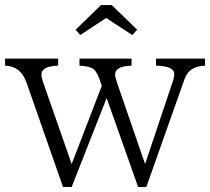

<svg xmlns="http://www.w3.org/2000/svg" viewBox="-21 -723 827 756"><path d="M786.1 -464.4Q723.1 -462.9 705.1 -410.2L555.2 13.2H522.9L398.9 -336.9L261.2 13.2H227.1L84 -396Q61.5 -462.9 -1 -464.4V-492.2H208V-464.4Q142.1 -462.9 142.1 -429.2Q142.1 -417.5 148.9 -398.9L261.2 -77.1L379.9 -385.3L376 -396Q362.8 -438.5 348.1 -450.2Q333 -462.4 292 -464.4V-492.2H497.1V-464.4Q432.1 -462.9 432.1 -429.2Q432.1 -420.9 439.9 -397L550.3 -77.1L658.2 -398.9Q665 -418.5 665 -432.1Q665 -462.9 593.3 -464.4V-492.2H786.1ZM377 -703.1H418.9L519 -606L500 -585L397 -652.3L294.9 -585L276.9 -606Z"/></svg>

Font: I.Ming
Style: Regular
Weight: 400
Designer: Ichiten Fonts Project
Version: Version 6.11; Dec 27, 2019